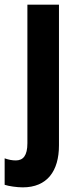

<svg xmlns="http://www.w3.org/2000/svg" viewBox="-56 -567 336 827"><path d="M42 240C147 240 198 170 198 59V-547H62V50C62 103 44 124 12 124C-4 124 -19 121 -36 115V229C-18 235 17 240 42 240Z"/></svg>

Font: Noto Sans Lao UI Cond
Style: Bold
Weight: 700
Width: 3
Designer: Monotype Design Team
Foundry: Monotype Imaging Inc.
Version: Version 2.000